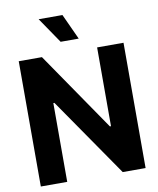

<svg xmlns="http://www.w3.org/2000/svg" viewBox="-100 -1021 902 1098"><g transform="rotate(-10 351.0 -472.0)"><path d="M502 -727.5H655.3V0H522.5L206.5 -457.5H200.2V0H46.9V-727.5H181.6L495.6 -270H502ZM200.7 -944.3H338.9L407.2 -795.4H302.2Z"/></g></svg>

Font: Inter Tight Stencil
Style: Bold
Weight: 700
Designer: Rasmus Andersson
Foundry: rsms
Version: Version 3.004;Glyphs 3.1.2 (3151)